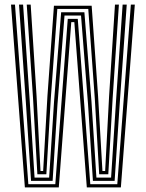

<svg xmlns="http://www.w3.org/2000/svg" viewBox="-20 -820 638 840"><path d="M88.8 0 28.2 -800H45.5L104 -14.2H222L276.5 -737.5H320.2L375 -14.2H493.2L552.5 -800H569.8L508.8 0H359.8L305.2 -723.2H291.8L237.2 0ZM115.8 -28.8 93.2 -371.2 63.2 -800H81L109.8 -381.8L131.2 -43H195L216.5 -376.5L247.5 -766.2H349.2L380.2 -375.8L401.8 -43H466L487.8 -380.5L516.5 -800H534.5L504 -370.2L481.5 -28.8H386.5L365.2 -363L334.5 -752H262.2L231.5 -363.5L210.2 -28.8ZM143.5 -57.5 124.5 -391 97 -800H114.2L140 -399.2L157.2 -71.8H168.8L187.5 -399.2L216 -795H381L409.2 -398.2L428.2 -71.8H440L457.2 -397.5L483 -800H500.2L472.8 -390L453.8 -57.5H414L394.8 -387.5L366.2 -780.8H230.8L202.2 -388.8L182.8 -57.5Z"/></svg>

Font: Big Shoulders Inline Display SemiBold
Style: Regular
Weight: 600
Designer: Patric King
Foundry: XO Type Co
Version: Version 1.000